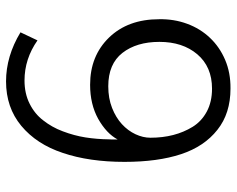

<svg xmlns="http://www.w3.org/2000/svg" viewBox="-93 -671 775 629"><g transform="rotate(90 294.5 -356.5)"><path d="M262.7 -323.7Q302.2 -323.7 333.7 -336.2Q365.2 -348.6 386.7 -368.4Q408.2 -388.2 419.7 -412.8Q431.2 -437.5 431.2 -461.9Q431.2 -542 395.5 -600.1Q377.4 -629.4 345.5 -646.5Q313.5 -663.6 270.5 -663.6Q198.7 -663.6 157.7 -615.2Q117.2 -567.4 117.2 -491.2Q117.2 -416.5 153.3 -370.1Q189.5 -323.7 262.7 -323.7ZM246.6 11.2Q164.1 11.2 85.9 -36.1L112.3 -91.8Q172.9 -49.3 243.7 -49.3Q286.6 -49.3 320.1 -66.2Q353.5 -83 374.5 -110.8Q385.3 -124.5 394.3 -140.4Q403.3 -156.2 410.2 -174.8Q424.3 -211.9 430.2 -249Q436 -286.1 436.5 -325.7Q437 -329.6 437 -336.7Q437 -343.8 437 -354.5Q417.5 -317.9 369.1 -290.5Q321.3 -264.2 257.8 -264.2Q163.1 -264.2 103 -326.2Q43 -388.2 43 -490.2Q42 -539.1 57.9 -582Q73.7 -625 103.8 -656.7Q133.8 -688.5 176 -706.5Q218.3 -724.6 270 -724.1Q351.6 -724.1 405.3 -681.2Q460 -638.2 485.1 -562Q510.3 -485.8 510.3 -377Q510.3 -261.2 481 -174.8Q452.6 -88.9 392.1 -38.6Q332 11.2 246.6 11.2Z"/></g></svg>

Font: Ride Light
Style: Regular
Weight: 300
Version: Version 3.000